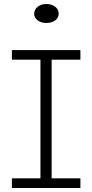

<svg xmlns="http://www.w3.org/2000/svg" viewBox="-20 -935 459 955"><path d="M210 -820.8Q184.1 -820.8 167 -834Q149.9 -847.2 149.9 -867.2Q149.9 -887.2 167.2 -901.1Q184.6 -915 210 -915Q237.3 -915 254.6 -901.4Q272 -887.7 272 -867.2Q272 -846.7 254.9 -833.7Q237.8 -820.8 210 -820.8ZM379.9 -638.2H236.8V-47.9H379.9V0H39.1V-47.9H181.2V-638.2H39.1V-686H379.9Z"/></svg>

Font: BioRhyme Light
Style: Regular
Weight: 300
Designer: Aoife Mooney
Foundry: Aoife Mooney Type
Version: Version 1.500;PS 001.500;hotconv 1.0.88;makeotf.lib2.5.64775